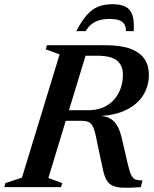

<svg xmlns="http://www.w3.org/2000/svg" viewBox="-47 -890 730 913"><path d="M373 -366Q424.5 -366 461.2 -388.2Q498 -410.5 517.8 -449Q537.5 -487.5 537.5 -535Q537.5 -578.5 509.5 -601.8Q481.5 -625 415.5 -625H256.5L291.5 -675H454Q528.5 -675 574 -657.8Q619.5 -640.5 640.2 -609.2Q661 -578 661 -535Q661 -480.5 633.8 -437Q606.5 -393.5 553 -367.2Q499.5 -341 421 -338V-340Q458 -338 479.5 -324.8Q501 -311.5 513.2 -287.2Q525.5 -263 533.5 -227L562 -104Q570 -70 578.5 -54.8Q587 -39.5 599.5 -35.8Q612 -32 630.5 -32L622.5 0Q568.5 4 535.8 2.5Q503 1 484.8 -9Q466.5 -19 457 -38.5Q447.5 -58 441 -90L409.5 -239Q403 -272 394.5 -288.5Q386 -305 373 -310.2Q360 -315.5 339 -315.5H178L176 -366ZM183 -43.5 249 -19.5 243 0H-27L-21 -19.5L57.5 -45.5L236.5 -631.5L170.5 -655.5L176 -675H375ZM474 -800Q447 -800 425.5 -793.8Q404 -787.5 388 -774.8Q372 -762 360.5 -742H315.5Q342 -791.5 366.5 -819.2Q391 -847 420.2 -858.5Q449.5 -870 487.5 -870Q527 -870 550 -858Q573 -846 582.5 -818Q592 -790 589 -742H552Q552.5 -771 534.8 -785.5Q517 -800 474 -800Z"/></svg>

Font: Newsreader 24pt SemiBold
Style: Italic
Weight: 600
Italic angle: -17°
Designer: Hugues Gentile
Foundry: Production Type
Version: Version 1.003